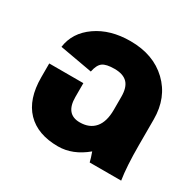

<svg xmlns="http://www.w3.org/2000/svg" viewBox="-129 -710 883 864"><g transform="rotate(30 312.5 -278.0)"><path d="M404.8 -259.8V-327.1Q404.8 -376 383.1 -398.4Q361.3 -420.9 315.9 -420.9Q272.9 -420.9 254.6 -407.5Q236.3 -394 229 -356.9L59.1 -387.2Q69.8 -465.8 140.9 -515.4Q211.9 -564.9 315.9 -564.9Q435.5 -564.9 508.8 -494.9Q582 -424.8 582 -312V-179.2Q582 -67.4 592.8 0H429.2Q424.8 -19.5 414.1 -48.8Q345.2 8.8 269 8.8Q163.1 8.8 106 -50.5Q48.8 -109.9 48.8 -223.1V-294.9H226.1V-223.1Q226.1 -133.8 299.8 -133.8Q350.1 -133.8 377.4 -165.5Q404.8 -197.3 404.8 -259.8Z"/></g></svg>

Font: LT Superior Black
Style: Regular
Weight: 900
Designer: Daniel Lyons
Foundry: LyonsType
Version: Version 2.005